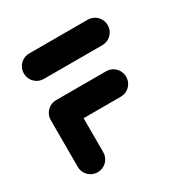

<svg xmlns="http://www.w3.org/2000/svg" viewBox="-127 -623 699 726"><g transform="rotate(-30 222.0 -259.5)"><path d="M151.9 -263V-55.6Q151.9 -40.4 144.4 -27.6Q137 -14.8 124.3 -7.4Q111.5 0 96.3 0Q81.1 0 68.3 -7.4Q55.6 -14.8 48.1 -27.6Q40.7 -40.4 40.7 -55.6V-263ZM369.6 -259.3Q369.6 -244.1 362.2 -231.3Q354.8 -218.5 342 -211.1Q329.3 -203.7 314.1 -203.7H96.3Q81.1 -203.7 68.3 -211.1Q55.6 -218.5 48.1 -231.3Q40.7 -244.1 40.7 -259.3Q40.7 -274.4 48.1 -287.2Q55.6 -300 68.3 -307.4Q81.1 -314.8 96.3 -314.8H314.1Q329.3 -314.8 342 -307.4Q354.8 -300 362.2 -287.2Q369.6 -274.4 369.6 -259.3ZM40.7 -463Q40.7 -478.1 48.1 -490.9Q55.6 -503.7 68.3 -511.1Q81.1 -518.5 96.3 -518.5H351.1Q366.3 -518.5 379.1 -511.1Q391.9 -503.7 399.3 -490.9Q406.7 -478.1 406.7 -463Q406.7 -447.8 399.3 -435Q391.9 -422.2 379.1 -414.8Q366.3 -407.4 351.1 -407.4H96.3Q81.1 -407.4 68.3 -414.8Q55.6 -422.2 48.1 -435Q40.7 -447.8 40.7 -463Z"/></g></svg>

Font: 26F Galaxy Sans
Style: Regular
Weight: 400
Designer: C₂₉H₂₅N₃O₅
Version: Version 1.100;FEAKit 1.0